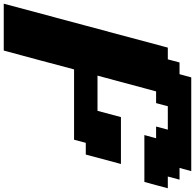

<svg xmlns="http://www.w3.org/2000/svg" viewBox="-28 -887 1040 1024"><g transform="rotate(-90 492.0 -375.0)"><path d="M91.3 125H591.3L608.4 62.5H670.9L687.5 0H750Q789.1 -146 867.2 -437.5Q945.3 -729 984.4 -875H734.4Q717.3 -812.5 683.8 -687.5Q650.4 -562.5 633.8 -500H258.8L242.2 -437.5H179.7L129.4 -250H379.4Q384.8 -270.5 396 -312.3Q407.2 -354 413.1 -375H600.6L516.6 -62.5H454.1L437.5 0H312.5L329.1 -62.5H266.6L283.7 -125H33.7Q27.8 -104 16.6 -62.5Q5.4 -21 0 0H62.5L45.9 62.5H108.4Z"/></g></svg>

Font: Faithful 32x
Style: BoldOblique
Weight: 400
Foundry: Faithful Resource Pack
Version: Version 1.0; January 27, 2023